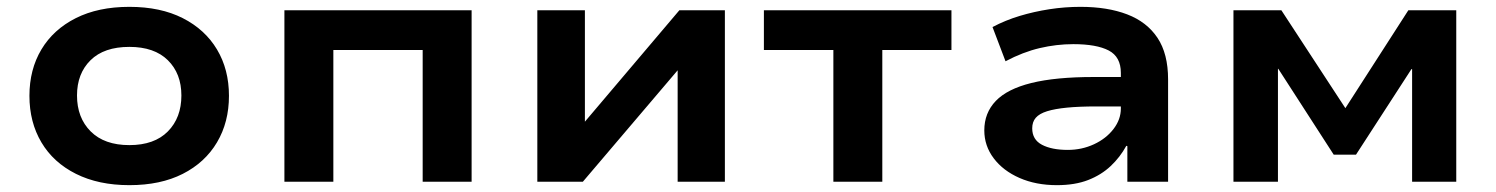

<svg xmlns="http://www.w3.org/2000/svg" viewBox="-20 -531 4370 561"><path d="M358 10Q268 10 202 -23Q136 -56 101 -115Q66 -174 66 -251Q66 -328 101 -386.5Q136 -445 201.5 -478Q267 -511 358 -511Q449 -511 514 -478Q579 -445 614 -386.5Q649 -328 649 -251Q649 -174 614 -115Q579 -56 514 -23Q449 10 358 10ZM358 -107Q431 -107 470.5 -147Q510 -187 510 -252Q510 -316 470.5 -355Q431 -394 358 -394Q284 -394 244.5 -355Q205 -316 205 -252Q205 -187 245 -147Q285 -107 358 -107Z M811 0V-501H1358V0H1215V-385H954V0Z M1550 0V-501H1689V-166H1681L1965 -501H2098V0H1960V-335H1968L1683 0Z M2415 0V-385H2212V-501H2760V-385H2558V0Z M3068 10Q3007 10 2959 -11Q2911 -32 2883.5 -68.5Q2856 -105 2856 -150Q2856 -201 2889.5 -236Q2923 -271 2993.5 -288.5Q3064 -306 3176 -306H3274V-220H3184Q3133 -220 3097.5 -216.5Q3062 -213 3039.5 -206Q3017 -199 3006.5 -187Q2996 -175 2996 -156Q2996 -123 3024.5 -108Q3053 -93 3100 -93Q3141 -93 3176.5 -109.5Q3212 -126 3233.5 -154Q3255 -182 3255 -214V-318Q3255 -365 3219.5 -383.5Q3184 -402 3116 -402Q3067 -402 3018 -390.5Q2969 -379 2918 -352L2880 -452Q2918 -472 2959.5 -484.5Q3001 -497 3046 -504Q3091 -511 3137 -511Q3216 -511 3273.5 -489Q3331 -467 3362 -420.5Q3393 -374 3393 -299V0H3274V-104L3271 -105Q3253 -72 3225.5 -46Q3198 -20 3159.5 -5Q3121 10 3068 10Z M3584 0V-501H3724L3911 -215L4095 -501H4235V0H4106V-329H4104L3942 -79H3877L3715 -330H3714V0Z"/></svg>

Font: Nunito Sans 7pt SemiExpanded
Style: Bold
Weight: 700
Width: 6
Designer: Vernon Adams
Foundry: Vernon Adams
Version: Version 3.101;gftools[0.9.27]